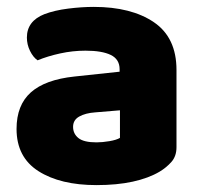

<svg xmlns="http://www.w3.org/2000/svg" viewBox="-20 -521 584 557"><path d="M260 -108Q277 -108 297.5 -111.5Q318 -115 328 -121V-201L256 -195Q228 -193 210 -183Q192 -173 192 -153Q192 -133 207.5 -120.5Q223 -108 260 -108ZM252 -501Q361 -501 426.5 -456.5Q492 -412 492 -318V-94Q492 -68 477.5 -51.5Q463 -35 443 -23Q411 -4 365 6Q319 16 260 16Q155 16 91.5 -24.5Q28 -65 28 -147Q28 -216 69.5 -253Q111 -290 196 -299L327 -313V-320Q327 -349 301.5 -361.5Q276 -374 228 -374Q191 -374 154.5 -366Q118 -358 89 -346Q76 -355 67 -373.5Q58 -392 58 -412Q58 -460 109 -480Q138 -491 177.5 -496Q217 -501 252 -501Z"/></svg>

Font: Baloo Bhaijaan 2 ExtraBold
Style: Regular
Weight: 800
Designer: Sanskriti Dholi, Noopur Datye and Ek Type
Foundry: Ek Type
Version: Version 1.701